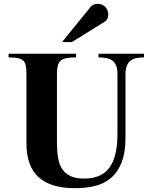

<svg xmlns="http://www.w3.org/2000/svg" viewBox="-20 -969 791 1004"><path d="M304.2 -749 454.1 -933.1Q460 -940.4 470.5 -944.8Q481 -949.2 492.2 -949.2Q503.4 -949.2 513.2 -944.8Q522.9 -940.4 530.3 -933.1Q537.6 -925.8 541.7 -916Q545.9 -906.2 545.9 -895Q545.9 -883.8 542.2 -873Q538.6 -862.3 529.8 -856.9L356 -749ZM732.9 -668.9Q710 -668.9 692.1 -665Q674.3 -661.1 661.9 -651.1Q649.4 -641.1 642.8 -623.8Q636.2 -606.4 636.2 -580.1V-250Q636.2 -171.4 616.2 -120.4Q596.2 -69.3 561 -39.1Q525.9 -8.8 477.5 3.2Q429.2 15.1 372.1 15.1Q244.6 15.1 181.4 -42.7Q118.2 -100.6 118.2 -219.2V-580.1Q118.2 -606.4 115.2 -623.8Q112.3 -641.1 102.5 -651.1Q92.8 -661.1 74.5 -665Q56.2 -668.9 24.9 -668.9V-688H377.9V-668.9Q346.7 -668.9 327.1 -665Q307.6 -661.1 296.6 -651.1Q285.6 -641.1 281.7 -623.8Q277.8 -606.4 277.8 -580.1V-220.2Q277.8 -177.2 283.7 -143.1Q289.6 -108.9 305.4 -85Q321.3 -61 348.9 -48.1Q376.5 -35.2 419.9 -35.2Q463.4 -35.2 496.1 -48.6Q528.8 -62 550.5 -90.3Q572.3 -118.7 583.3 -162.8Q594.2 -207 594.2 -269V-580.1Q594.2 -606.4 587.9 -623.8Q581.5 -641.1 569.1 -651.1Q556.6 -661.1 538.1 -665Q519.5 -668.9 495.1 -668.9V-688H732.9Z"/></svg>

Font: Tai Heritage Pro
Style: Bold
Weight: 700
Designer: Faah Baccam, Walt Agee, Victor Gaultney, Annie Olsen, Eric Hays
Foundry: SIL International
Version: Version 2.600